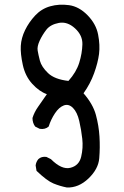

<svg xmlns="http://www.w3.org/2000/svg" viewBox="-20 -789 540 834"><path d="M270.5 25.4Q240.2 19.5 211.9 7.8Q183.6 -3.9 138.7 -46.9L134.8 -70.3Q136.7 -85.9 146.5 -97.7Q160.2 -110.4 181.6 -107.4L201.2 -97.7Q248 -50.8 285.6 -60.1Q323.2 -69.3 332.5 -107.9Q341.8 -146.5 337.4 -186Q333 -225.6 324.2 -263.7Q315.4 -301.8 296.9 -320.3Q278.3 -338.9 257.3 -331.1Q236.3 -323.2 218.8 -296.9Q201.2 -270.5 191.4 -239.3Q175.8 -225.6 152.3 -229.5L132.8 -239.3Q121.1 -254.9 121.1 -276.4Q128.9 -301.8 145.5 -325.2Q162.1 -348.6 183.6 -379.9Q150.4 -391.6 120.1 -424.8Q89.8 -458 79.1 -506.8Q68.4 -555.7 70.3 -589.8Q72.3 -624 88.9 -658.2Q105.5 -692.4 132.8 -721.7Q160.2 -751 198.2 -761.7Q236.3 -772.5 279.8 -766.6Q323.2 -760.7 360.4 -722.7Q397.5 -684.6 406.2 -638.7Q415 -592.8 410.2 -554.7Q405.3 -516.6 388.7 -470.7Q372.1 -424.8 342.8 -383.8Q383.8 -336.9 396.5 -290Q409.2 -243.2 412.1 -195.8Q415 -148.4 411.1 -101.6Q407.2 -54.7 364.3 -13.7Q321.3 27.3 270.5 25.4ZM277.3 -437.5Q311.5 -475.6 324.2 -516.6Q336.9 -557.6 337.9 -596.7Q338.9 -635.7 305.7 -666Q272.5 -696.3 235.8 -689.5Q199.2 -682.6 181.6 -660.2Q164.1 -637.7 152.3 -612.3Q140.6 -586.9 143.6 -569.3Q146.5 -551.8 153.3 -525.4Q160.2 -499 188.5 -471.7Q216.8 -444.3 277.3 -437.5Z"/></svg>

Font: JasonHandwriting4
Style: Regular
Weight: 400
Version: Version 1.01.21